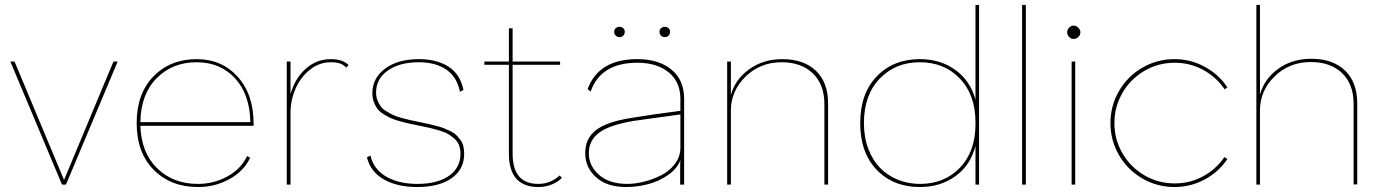

<svg xmlns="http://www.w3.org/2000/svg" viewBox="-20 -750 5613 780"><path d="M458 -500 248 0H231.9L22 -500H39.1L240.2 -19L440.9 -500Z M784.2 9.8Q673.8 9.8 604.5 -60.1Q535.2 -129.9 535.2 -250Q535.2 -369.6 603.5 -439.7Q671.9 -509.8 779.3 -509.8Q880.4 -509.8 945.3 -438.5Q1010.3 -367.2 1010.3 -246.1V-238.8H550.3Q553.7 -129.9 618.4 -66.4Q683.1 -2.9 784.2 -2.9Q848.6 -2.9 904.1 -33.4Q959.5 -64 983.9 -116.2L996.1 -108.9Q970.2 -54.2 911.9 -22.2Q853.5 9.8 784.2 9.8ZM550.3 -253.9H997.1Q995.1 -366.2 935.1 -431.6Q875 -497.1 779.3 -497.1Q679.7 -497.1 615.7 -431.6Q551.8 -366.2 550.3 -253.9Z M1324.2 -509.8Q1372.1 -509.8 1396 -485.8L1387.2 -475.1Q1376 -486.3 1362.5 -491.7Q1349.1 -497.1 1323.2 -497.1Q1277.8 -497.1 1239.7 -467.3Q1201.7 -437.5 1180.9 -390.4Q1160.2 -343.3 1160.2 -291V0H1145V-500H1160.2V-367.2Q1176.8 -429.2 1220.7 -469.5Q1264.6 -509.8 1324.2 -509.8Z M1674.8 9.8Q1593.8 9.8 1539.3 -21.2Q1484.9 -52.2 1470.7 -110.8L1484.9 -118.2Q1497.6 -62.5 1548.6 -32.7Q1599.6 -2.9 1675.8 -2.9Q1756.8 -2.9 1803.7 -35.6Q1850.6 -68.4 1850.6 -125Q1850.6 -144 1845 -159.4Q1839.4 -174.8 1826.7 -186Q1814 -197.3 1801.3 -205.1Q1788.6 -212.9 1765.4 -219.7Q1742.2 -226.6 1725.6 -230.5Q1709 -234.4 1679.7 -240.2Q1654.3 -245.1 1640.1 -248.3Q1626 -251.5 1603.3 -257.8Q1580.6 -264.2 1567.4 -270.3Q1554.2 -276.4 1538.1 -286.4Q1522 -296.4 1513.4 -307.9Q1504.9 -319.3 1498.8 -335.4Q1492.7 -351.6 1492.7 -371.1Q1492.7 -432.6 1544.4 -471.2Q1596.2 -509.8 1682.6 -509.8Q1753.4 -509.8 1801.3 -479.7Q1849.1 -449.7 1862.8 -384.8L1848.6 -377Q1836.9 -437 1793.5 -467Q1750 -497.1 1680.7 -497.1Q1603.5 -497.1 1555.7 -463.6Q1507.8 -430.2 1507.8 -374Q1507.8 -356.4 1513.7 -341.8Q1519.5 -327.1 1527.6 -316.7Q1535.6 -306.2 1551.3 -296.9Q1566.9 -287.6 1579.1 -282Q1591.3 -276.4 1613 -270.5Q1634.8 -264.6 1647.9 -261.7Q1661.1 -258.8 1685.1 -253.9Q1708 -249.5 1720.2 -246.6Q1732.4 -243.7 1752.7 -238.5Q1772.9 -233.4 1784.2 -228.8Q1795.4 -224.1 1810.5 -216.8Q1825.7 -209.5 1834 -200.9Q1842.3 -192.4 1850.6 -181.4Q1858.9 -170.4 1862.3 -156.2Q1865.7 -142.1 1865.7 -125Q1865.7 -62 1814.7 -26.1Q1763.7 9.8 1674.8 9.8Z M2062.5 -126Q2062.5 -2.9 2166.5 -2.9Q2216.3 -2.9 2253.4 -37.1L2262.7 -27.8Q2247.6 -11.2 2221.9 -0.7Q2196.3 9.8 2167.5 9.8Q2047.4 9.8 2047.4 -126V-486.8H1947.8V-500H2047.4V-634.8H2062.5V-500H2255.4V-486.8H2062.5Z M2569.3 -509.8Q2655.8 -509.8 2707.5 -467.5Q2759.3 -425.3 2759.3 -348.1V-76.2V0H2743.2V-82L2744.1 -99.1Q2730.5 -64 2692.9 -38.3Q2655.3 -12.7 2611.6 -1.5Q2567.9 9.8 2523.4 9.8Q2445.8 9.8 2401.6 -29.8Q2357.4 -69.3 2357.4 -127.9Q2357.4 -187.5 2401.1 -221.4Q2444.8 -255.4 2545.4 -271Q2626.5 -284.7 2744.1 -299.8V-348.1Q2744.1 -417.5 2696.3 -456.3Q2648.4 -495.1 2569.3 -495.1Q2420.4 -495.1 2379.4 -377.9L2367.2 -388.2Q2412.1 -509.8 2569.3 -509.8ZM2372.1 -127.9Q2372.1 -76.2 2413.6 -39.6Q2455.1 -2.9 2528.3 -2.9Q2559.6 -2.9 2595.2 -11.7Q2630.9 -20.5 2665 -37.4Q2699.2 -54.2 2721.7 -84Q2744.1 -113.8 2744.1 -150.9V-285.2L2554.2 -258.8Q2455.1 -242.2 2413.6 -210.7Q2372.1 -179.2 2372.1 -127.9ZM2475.1 -621.1Q2475.1 -629.9 2481.4 -635.5Q2487.8 -641.1 2497.1 -641.1Q2505.9 -641.1 2512 -635.5Q2518.1 -629.9 2518.1 -621.1Q2518.1 -611.3 2512 -605.2Q2505.9 -599.1 2497.1 -599.1Q2487.8 -599.1 2481.4 -605.2Q2475.1 -611.3 2475.1 -621.1ZM2659.2 -621.1Q2659.2 -629.9 2665.5 -635.5Q2671.9 -641.1 2681.2 -641.1Q2689.9 -641.1 2696 -635.5Q2702.1 -629.9 2702.1 -621.1Q2702.1 -611.3 2696 -605.2Q2689.9 -599.1 2681.2 -599.1Q2671.9 -599.1 2665.5 -605.2Q2659.2 -611.3 2659.2 -621.1Z M3158.2 -509.8Q3245.1 -509.8 3294.7 -462.4Q3344.2 -415 3344.2 -329.1V0H3329.1V-327.1Q3329.1 -406.7 3282.2 -451.9Q3235.4 -497.1 3155.3 -497.1Q3068.4 -497.1 3008.8 -438.7Q2949.2 -380.4 2949.2 -300.8V0H2934.1V-500H2949.2V-363.8Q2966.3 -427.2 3023.4 -468.5Q3080.6 -509.8 3158.2 -509.8Z M3957.5 -730V0H3942.9V-157.2Q3922.4 -78.1 3861.3 -34.2Q3800.3 9.8 3716.8 9.8Q3608.9 9.8 3541.7 -60.1Q3474.6 -129.9 3474.6 -250Q3474.6 -370.1 3542 -439.9Q3609.4 -509.8 3716.8 -509.8Q3799.8 -509.8 3860.6 -466.3Q3921.4 -422.9 3942.9 -345.2V-730ZM3489.7 -250Q3489.7 -192.9 3507.3 -146Q3524.9 -99.1 3555.4 -67.9Q3585.9 -36.6 3627.7 -19.8Q3669.4 -2.9 3717.8 -2.9Q3816.4 -2.9 3879.6 -68.6Q3942.9 -134.3 3942.9 -246.1V-252.9Q3942.9 -364.3 3879.6 -430.7Q3816.4 -497.1 3716.8 -497.1Q3617.7 -497.1 3553.7 -430.4Q3489.7 -363.8 3489.7 -250Z M4132.3 -730H4147.5V0H4132.3Z M4342.3 -591.8Q4331.1 -591.8 4323.2 -599.9Q4315.4 -607.9 4315.4 -619.1Q4315.4 -629.4 4323.2 -637.7Q4331.1 -646 4342.3 -646Q4352.1 -646 4360.6 -637.5Q4369.1 -628.9 4369.1 -619.1Q4369.1 -607.9 4360.8 -599.9Q4352.5 -591.8 4342.3 -591.8ZM4333.5 0V-500H4348.1V0Z M4751.5 -509.8Q4816.9 -509.8 4874 -478.8Q4931.2 -447.8 4966.3 -395L4955.1 -387.2Q4921.4 -437 4867.9 -466.1Q4814.5 -495.1 4752.4 -495.1Q4685.5 -495.1 4629.2 -462.2Q4572.8 -429.2 4540 -372.8Q4507.3 -316.4 4507.3 -250Q4507.3 -183.6 4540 -127.2Q4572.8 -70.8 4629.2 -37.8Q4685.5 -4.9 4752.4 -4.9Q4814.5 -4.9 4867.4 -33.7Q4920.4 -62.5 4954.1 -111.8L4966.3 -104Q4930.7 -51.3 4873.8 -20.8Q4816.9 9.8 4751.5 9.8Q4680.7 9.8 4620.6 -25.1Q4560.5 -60.1 4525.9 -119.9Q4491.2 -179.7 4491.2 -250Q4491.2 -320.3 4525.9 -380.1Q4560.5 -439.9 4620.6 -474.9Q4680.7 -509.8 4751.5 -509.8Z M5098.6 -730V-365.2Q5115.7 -429.2 5172.4 -470.2Q5229 -511.2 5307.6 -511.2Q5394.5 -511.2 5444.1 -463.6Q5493.7 -416 5493.7 -330.1V-1H5479V-328.1Q5479 -408.2 5432.1 -453.1Q5385.3 -498 5304.7 -498Q5217.8 -498 5158.2 -439.7Q5098.6 -381.3 5098.6 -301.8V0H5084V-730Z"/></svg>

Font: Human Sans Thin
Style: Regular
Weight: 100
Designer: Tim Radville
Foundry: Continuum
Version: Version 1.000;FEAKit 1.0